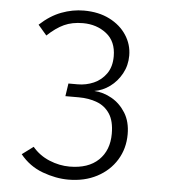

<svg xmlns="http://www.w3.org/2000/svg" viewBox="-51 -742 703 799"><g transform="rotate(5 300.0 -343.0)"><path d="M267.5 -696.5Q329.5 -696.5 375.2 -673.2Q421 -650 446.2 -611.2Q471.5 -572.5 471.5 -526Q471.5 -485 452.8 -450.8Q434 -416.5 404 -394.5Q374 -372.5 339.5 -367Q377.5 -365 412.8 -345Q448 -325 470.8 -288.5Q493.5 -252 493.5 -199.5Q493.5 -139.5 464.2 -92Q435 -44.5 383 -17.2Q331 10 263.5 10Q211.5 10 155.8 -10.5Q100 -31 61.5 -78.5L108.5 -113.5Q137.5 -79 179.5 -61.8Q221.5 -44.5 264 -44.5Q342 -44.5 384.8 -85.5Q427.5 -126.5 427.5 -196Q427.5 -249 407.5 -279.2Q387.5 -309.5 353.5 -322.2Q319.5 -335 277.5 -335H221.5L229.5 -388.5H268.5Q303 -388.5 334.8 -402.2Q366.5 -416 387 -444.8Q407.5 -473.5 407.5 -517.5Q407.5 -580 366.5 -612Q325.5 -644 268.5 -644Q223 -644 189.5 -628.5Q156 -613 120.5 -579.5L84.5 -621.5Q127.5 -661.5 174 -679Q220.5 -696.5 267.5 -696.5Z"/></g></svg>

Font: Fira Code Light Light
Style: Regular
Weight: 300
Monospace: yes
Version: Version 5.002